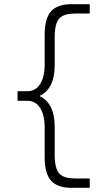

<svg xmlns="http://www.w3.org/2000/svg" viewBox="-20 -790 533 920"><path d="M322 110Q255 110 224.5 75.5Q194 41 194 -35V-180Q194 -239 172 -273Q150 -307 112 -307H64V-353H112Q150 -353 172 -387Q194 -421 194 -480V-625Q194 -701 224.5 -735.5Q255 -770 322 -770H410V-725H340Q303 -725 281.5 -714.5Q260 -704 251 -679Q242 -654 242 -610V-476Q242 -421 224 -384.5Q206 -348 171 -331V-329Q206 -312 224 -275.5Q242 -239 242 -184V-50Q242 -7 251 18.5Q260 44 281.5 54.5Q303 65 340 65H410V110Z"/></svg>

Font: M PLUS 1 Light
Style: Regular
Weight: 300
Designer: Coji Morishita
Foundry: UNDERFOREST DESIGN
Version: Version 1.001